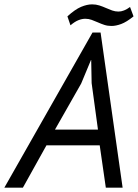

<svg xmlns="http://www.w3.org/2000/svg" viewBox="-53 -860 632 880"><path d="M404 -194H160L52 0H-33L371 -711H408L509 0H432ZM199 -266H396L367 -479L365 -585H364L319 -477ZM256 -785Q291 -817 318.5 -828.5Q346 -840 369 -840Q387 -840 402.5 -835Q418 -830 432.5 -823.5Q447 -817 461 -812Q475 -807 490 -807Q515 -807 543 -828L559 -785Q527 -759 502.5 -750Q478 -741 458 -741Q440 -741 425 -746Q410 -751 395.5 -757.5Q381 -764 367 -769Q353 -774 338 -774Q323 -774 306.5 -767.5Q290 -761 270 -744Z"/></svg>

Font: PT Sans
Style: Italic
Weight: 400
Italic angle: -12°
Designer: A.Korolkova, O.Umpeleva, V.Yefimov
Foundry: ParaType Ltd
Version: Version 2.003W OFL